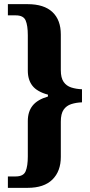

<svg xmlns="http://www.w3.org/2000/svg" viewBox="-20 -780 433 925"><path d="M18 125V70H56Q93 70 103.5 45Q114 20 114 -26V-197Q114 -242 137 -271Q160 -300 211 -315V-324Q159 -338 136.5 -366.5Q114 -395 114 -440V-610Q114 -657 103.5 -681.5Q93 -706 56 -706H18V-760H113Q192 -760 232.5 -722Q273 -684 273 -614V-442Q273 -405 286.5 -385.5Q300 -366 323.5 -358.5Q347 -351 375 -350V-287Q347 -286 323.5 -278.5Q300 -271 286.5 -251.5Q273 -232 273 -194V-24Q273 45 232.5 85Q192 125 113 125Z"/></svg>

Font: Noto Serif Thai Condensed ExtraBold
Style: Regular
Weight: 800
Width: 3
Designer: Monotype Design Team
Foundry: Monotype Imaging Inc.
Version: Version 2.002; ttfautohint (v1.8.4.7-5d5b)